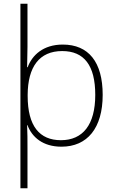

<svg xmlns="http://www.w3.org/2000/svg" viewBox="-20 -780 630 1034"><path d="M533 -269C533 -446 457 -540 318 -540C213 -540 153 -483 129 -418H126C127 -448 128 -498 128 -527V-760H90V234H128V15C128 -23 128 -67 126 -106H128C152 -42 210 10 311 10C450 10 533 -90 533 -269ZM493 -269C493 -108 426 -25 308 -25C193 -25 129 -101 129 -263V-270C130 -419 191 -505 315 -505C433 -505 493 -428 493 -269Z"/></svg>

Font: Noto Sans Cherokee ExtraLight
Style: Regular
Weight: 200
Designer: Monotype Design Team
Foundry: Monotype Imaging Inc.
Version: Version 2.001